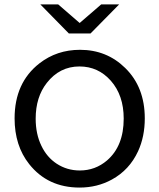

<svg xmlns="http://www.w3.org/2000/svg" viewBox="-20 -805 720 867"><path d="M291 -653.8 162.1 -785.2H242.7L339.8 -701.2L437 -785.2H518.1L388.7 -653.8ZM341.3 -580.1Q461.9 -580.1 545.4 -498Q633.8 -411.6 633.8 -270.5Q633.8 -188 603.5 -122.1Q564.5 -37.6 484.9 5.9Q418.9 42 339.4 42Q195.8 42 111.8 -64Q45.9 -147 45.9 -270.5Q45.9 -431.6 158.2 -519Q236.8 -580.1 341.3 -580.1ZM338.9 -504.9Q249.5 -504.9 191.4 -430.7Q141.1 -366.7 141.1 -269Q141.1 -199.7 167 -146.5Q191.4 -95.2 235.8 -65.9Q282.7 -35.2 340.3 -35.2Q410.2 -35.2 463.4 -80.6Q538.6 -145.5 538.6 -269.5Q538.6 -374.5 480.5 -440.4Q423.3 -504.9 338.9 -504.9Z"/></svg>

Font: BIZ UDPGothic
Style: Regular
Weight: 400
Designer: TypeBank Co., Ltd.
Foundry: Morisawa Inc.
Version: Version 1.051